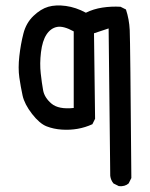

<svg xmlns="http://www.w3.org/2000/svg" viewBox="-20 -543 540 693"><path d="M409.2 128.9 389.6 119.1Q379.9 107.4 377.9 91.8L372.1 -440.4L319.3 -422.9L323.2 -114.3L313.5 -94.7Q288.1 -83 260.3 -78.1Q232.4 -73.2 203.1 -75.2Q173.8 -77.1 148.4 -86.9Q123 -96.7 95.7 -131.8Q68.4 -167 61.5 -198.2Q54.7 -229.5 49.8 -263.2Q44.9 -296.9 49.8 -340.3Q54.7 -383.8 64.5 -421.9Q74.2 -460 100.6 -485.4Q127 -510.7 154.3 -518.6Q181.6 -526.4 217.8 -521.5Q253.9 -516.6 290 -497.1Q317.4 -510.7 349.6 -515.6Q381.8 -520.5 415 -518.6L434.6 -508.8Q446.3 -473.6 448.2 -434.6Q450.2 -395.5 454.1 99.6L444.3 119.1Q430.7 130.9 409.2 128.9ZM246.1 -153.3V-429.7Q209 -450.2 186 -445.8Q163.1 -441.4 147.9 -418.5Q132.8 -395.5 127.9 -354.5Q123 -313.5 127 -278.3Q130.9 -243.2 135.7 -216.8Q140.6 -190.4 166 -168.9Q191.4 -147.5 246.1 -153.3Z"/></svg>

Font: JasonHandwriting2
Style: Regular
Weight: 400
Version: Version 1.05.10